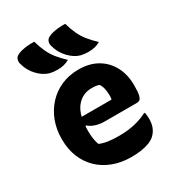

<svg xmlns="http://www.w3.org/2000/svg" viewBox="-195 -936 989 1073"><g transform="rotate(-30 300.0 -399.0)"><path d="M324 -556Q395 -556 445.5 -526.5Q496 -497 523.5 -445Q551 -393 551 -325V-320Q551 -279 546 -260Q541 -241 533 -236Q525 -231 516 -231H308Q275 -231 248.5 -240Q222 -249 206 -264L184 -254L190 -318H401Q403 -324 403.5 -331.5Q404 -339 404 -344Q404 -364 400 -384.5Q396 -405 385 -422Q374 -426 364.5 -427.5Q355 -429 336 -429Q275 -429 237.5 -381Q200 -333 200 -234V-231Q200 -203 203.5 -180.5Q207 -158 214 -140Q237 -130 266.5 -125.5Q296 -121 339 -121Q371 -121 402 -125Q433 -129 463 -138Q493 -147 520 -161H526Q528 -151 529 -141.5Q530 -132 530 -123Q530 -89 521 -66.5Q512 -44 495 -27Q479 -11 454 -1.5Q429 8 399.5 12Q370 16 338 16Q274 16 221 -4Q168 -24 130 -60.5Q92 -97 71 -148.5Q50 -200 50 -263V-266Q50 -328 70 -380.5Q90 -433 126.5 -472.5Q163 -512 213.5 -534Q264 -556 324 -556ZM189 -814Q200 -775 214 -744.5Q228 -714 249 -687.5Q270 -661 301 -632Q284 -622 265.5 -617.5Q247 -613 225 -613Q198 -613 178 -618Q158 -623 139 -635Q122 -646 106 -662.5Q90 -679 78 -700Q66 -721 59 -747Q55 -762 59.5 -775.5Q64 -789 78 -796Q91 -803 108 -807Q125 -811 145.5 -813Q166 -815 189 -814ZM389 -814Q400 -775 414 -744.5Q428 -714 449 -687.5Q470 -661 501 -632Q484 -622 465.5 -617.5Q447 -613 425 -613Q398 -613 378 -618Q358 -623 339 -635Q322 -646 306 -662.5Q290 -679 278 -700Q266 -721 259 -747Q255 -762 259.5 -775.5Q264 -789 278 -796Q291 -803 308 -807Q325 -811 345.5 -813Q366 -815 389 -814Z"/></g></svg>

Font: Recursive Monospace Casual ExtraBold
Style: Regular
Weight: 800
Version: Version 1.047